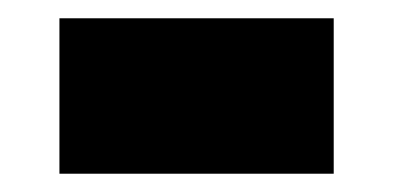

<svg xmlns="http://www.w3.org/2000/svg" viewBox="-20 -394 430 210"><path d="M45 -204H345V-374H45Z"/></svg>

Font: Chess Sans Black
Style: Regular
Weight: 900
Designer: Wolf Bōese
Foundry: Wolf Bōese
Version: Version 7.223;Glyphs 3.3 (3306)